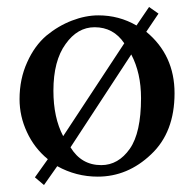

<svg xmlns="http://www.w3.org/2000/svg" viewBox="-20 -494 556 550"><path d="M434 -455 399 -403Q480 -336 480 -227Q480 -115 413 -52Q346 12 260 12Q198 12 144 -18L106 36L80 14L117 -38Q78 -70 57 -116Q36 -161 36 -210Q36 -268 58 -316Q79 -363 113 -392Q147 -420 186 -435Q225 -450 262 -450Q321 -450 371 -421L407 -474ZM161 -104 336 -370Q305 -416 251 -416Q202 -416 168 -368Q133 -320 133 -234Q133 -157 161 -104ZM356 -338 182 -72Q213 -21 270 -21Q319 -21 352 -68Q384 -114 384 -213Q384 -285 356 -338Z"/></svg>

Font: Pochaevsk
Style: Regular
Weight: 400
Version: Version 1.210; ttfautohint (v1.8.4.7-5d5b)